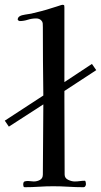

<svg xmlns="http://www.w3.org/2000/svg" viewBox="-38 -777 422 802"><path d="M364 -484 231 -397V-365Q231 -286 231.5 -207Q232 -128 232 -48Q232 -33 246.5 -26Q261 -19 274 -19Q285 -19 295.5 -20.5Q306 -22 316 -22Q319 -22 320 -16Q321 -10 321 -8Q321 -4 318.5 0.5Q316 5 311 5Q279 5 247.5 3Q216 1 184 1Q154 1 124.5 3Q95 5 65 5Q61 5 60 1Q59 -3 59 -6Q59 -17 64.5 -19Q70 -21 79 -21Q85 -21 91 -20Q97 -19 103 -19Q117 -19 129 -25.5Q141 -32 141 -48Q141 -122 142 -195Q143 -268 143 -341L-1 -248L-18 -273L143 -378Q142 -450 141.5 -521.5Q141 -593 141 -664Q141 -672 140.5 -679Q140 -686 135 -691Q127 -700 113 -700Q95 -700 78 -694.5Q61 -689 44 -689Q43 -689 39.5 -691Q36 -693 36 -695Q36 -704 44 -709Q52 -714 67 -716Q82 -718 92 -720Q113 -725 134.5 -730.5Q156 -736 177 -743Q188 -746 198 -749.5Q208 -753 218 -756Q219 -756 221 -756.5Q223 -757 224 -757Q230 -757 230.5 -753Q231 -749 231 -745V-434L346 -510Z"/></svg>

Font: Kaisei Tokumin
Style: Regular
Weight: 400
Designer: Font-Kai, 金井和夫
Foundry: KAZUO KANAI
Version: Version 5.003